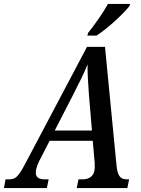

<svg xmlns="http://www.w3.org/2000/svg" viewBox="-65 -951 711 971"><path d="M377 -771H423C480 -807 560 -882 590 -921L593 -931H481C454 -882 412 -824 380 -784ZM-45 0H172L181 -44H163C131 -44 116 -54 116 -78C116 -92 121 -111 133 -136L186 -239H404L414 -127C414 -121 414 -110 414 -103C414 -63 389 -44 352 -44H332L323 0H579L588 -44H575C541 -44 529 -66 524 -117L466 -714H375L62 -122C28 -58 14 -44 -19 -44H-37ZM308 -478C340 -540 358 -577 378 -625C377 -577 381 -528 385 -469L400 -291H212Z"/></svg>

Font: Noto Serif Condensed Medium
Style: Italic
Weight: 500
Width: 3
Italic angle: -12°
Designer: Monotype Design Team
Foundry: Monotype Imaging Inc.
Version: Version 2.013